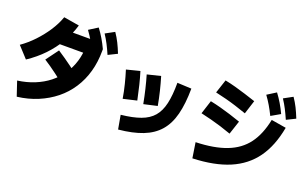

<svg xmlns="http://www.w3.org/2000/svg" viewBox="-97 -1303 2836 1781"><g transform="rotate(20 1321.0 -413.0)"><path d="M88.9 -116.7Q178.9 -128.9 255 -160Q331.1 -191.1 391.1 -238.3Q451.1 -285.6 493.9 -348.3Q536.7 -411.1 558.9 -485Q581.1 -558.9 581.1 -644.4L645.6 -568.9H285.6V-711.1H705.6L736.7 -662.2V-644.4Q736.7 -535.6 710 -440Q683.3 -344.4 631.1 -264.4Q578.9 -184.4 505 -125Q431.1 -65.6 338.3 -26.7Q245.6 12.2 136.7 25.6ZM-1.1 -436.7Q65.6 -483.3 123.9 -545Q182.2 -606.7 227.8 -676.1Q273.3 -745.6 298.9 -817.8L452.2 -792.2Q424.4 -697.8 375 -614.4Q325.6 -531.1 257.2 -459.4Q188.9 -387.8 98.9 -327.8ZM545.6 -182.2Q465.6 -247.8 396.7 -299.4Q327.8 -351.1 267.8 -388.9L358.9 -512.2Q431.1 -465.6 501.7 -413.3Q572.2 -361.1 636.7 -305.6ZM647.8 -611.1Q623.3 -661.1 599.4 -701.7Q575.6 -742.2 545.6 -783.3L632.2 -837.8Q662.2 -797.8 687.8 -755Q713.3 -712.2 736.7 -662.2ZM795.6 -626.7Q773.3 -677.8 751.7 -720Q730 -762.2 702.2 -804.4L790 -852.2Q818.9 -810 840.6 -766.7Q862.2 -723.3 883.3 -670Z M1100 -146.7Q1215.6 -158.9 1291.7 -186.7Q1367.8 -214.4 1411.7 -265.6Q1455.6 -316.7 1474.4 -399.4Q1493.3 -482.2 1493.3 -605.6L1633.3 -598.9Q1632.2 -448.9 1605 -342.8Q1577.8 -236.7 1517.8 -167.8Q1457.8 -98.9 1360.6 -61.1Q1263.3 -23.3 1124.4 -10ZM1066.7 -292.2Q1055.6 -361.1 1038.3 -429.4Q1021.1 -497.8 1002.2 -557.8L1133.3 -591.1Q1151.1 -534.4 1167.8 -466.1Q1184.4 -397.8 1200 -323.3ZM1263.3 -311.1Q1250 -382.2 1233.3 -451.7Q1216.7 -521.1 1198.9 -581.1L1330 -613.3Q1348.9 -551.1 1366.1 -480.6Q1383.3 -410 1395.6 -341.1Z M1840 -145.6Q2021.1 -151.1 2142.2 -197.8Q2263.3 -244.4 2333.3 -338.3Q2403.3 -432.2 2433.3 -581.1L2580 -556.7Q2545.6 -368.9 2458.3 -247.8Q2371.1 -126.7 2224.4 -64.4Q2077.8 -2.2 1863.3 5.6ZM2108.9 -327.8Q2053.3 -347.8 2003.3 -363.3Q1953.3 -378.9 1903.3 -391.7Q1853.3 -404.4 1800 -416.7L1843.3 -551.1Q1897.8 -540 1946.7 -526.7Q1995.6 -513.3 2046.1 -497.8Q2096.7 -482.2 2153.3 -462.2ZM2177.8 -553.3Q2121.1 -573.3 2070 -589.4Q2018.9 -605.6 1967.8 -618.9Q1916.7 -632.2 1861.1 -644.4L1905.6 -778.9Q1961.1 -767.8 2011.1 -753.9Q2061.1 -740 2112.8 -723.9Q2164.4 -707.8 2221.1 -688.9ZM2407.8 -611.1Q2383.3 -661.1 2359.4 -701.7Q2335.6 -742.2 2305.6 -783.3L2392.2 -837.8Q2422.2 -797.8 2447.8 -755Q2473.3 -712.2 2496.7 -662.2ZM2555.6 -626.7Q2533.3 -677.8 2511.7 -720Q2490 -762.2 2462.2 -804.4L2550 -852.2Q2578.9 -810 2600.6 -766.7Q2622.2 -723.3 2643.3 -670Z"/></g></svg>

Font: Paperlogy 8 ExtraBold
Style: Regular
Weight: 800
Designer: redesigned by Lee Juim, glyphs from Gmarket Sans & Montserrat
Foundry: PT&
Version: Version 1.001